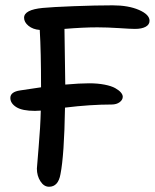

<svg xmlns="http://www.w3.org/2000/svg" viewBox="-20 -712 584 724"><path d="M165 -7.8Q145.5 -7.8 132.3 -28.6Q119.1 -49.3 119.1 -76.2Q119.1 -82.5 125.7 -157.5Q132.3 -232.4 133.8 -294.9Q129.9 -294.9 122.1 -294.4Q114.3 -293.9 111.8 -293.9Q64 -293.9 41.5 -308.1Q19 -322.3 19 -342.8Q19 -365.7 56.2 -371.1Q85.9 -376 134.8 -382.8Q134.8 -518.1 129.9 -599.1Q104 -601.1 87.4 -614.7Q70.8 -628.4 70.8 -645Q70.8 -675.3 141.1 -682.1Q175.8 -685.5 258.3 -688.7Q340.8 -691.9 404.8 -691.9Q463.9 -691.9 503.9 -674.6Q543.9 -657.2 543.9 -633.8Q543.9 -619.1 529.3 -611.1Q514.6 -603 488.8 -603Q473.1 -603 428.7 -606Q384.3 -608.9 347.2 -608.9Q293.5 -608.9 223.1 -603Q223.6 -590.3 226.1 -393.1Q281.2 -397.9 315.9 -397.9Q348.6 -397.9 374.5 -392.8Q400.4 -387.7 414.6 -379.6Q428.7 -371.6 435.8 -363.3Q442.9 -355 442.9 -347.2Q442.9 -335.4 431.2 -326.7Q419.4 -317.9 400.9 -317.9Q320.8 -317.9 225.1 -306.2Q222.2 -126 208 -55.2Q199.7 -7.8 165 -7.8Z"/></svg>

Font: Shantell Sans Irregular
Style: Regular
Weight: 400
Designer: Stephen Nixon, Anya Danilova, Shantell Martin
Foundry: Arrow Type
Version: Version 1.006;[9816181b4]